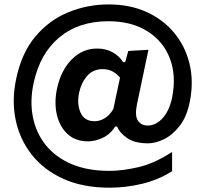

<svg xmlns="http://www.w3.org/2000/svg" viewBox="-20 -709 928 868"><path d="M475 139.5Q355 139.5 266.5 99.5Q178 59.5 123.5 -9.8Q69 -79 50.8 -167.2Q32.5 -255.5 53 -352Q77 -468.5 139.2 -543Q201.5 -617.5 288 -653.2Q374.5 -689 471.5 -689Q567 -689 642.5 -654.8Q718 -620.5 767.8 -560.2Q817.5 -500 836.8 -421Q856 -342 838.5 -251.5Q825 -181.5 792.2 -139.8Q759.5 -98 720.8 -79.5Q682 -61 649.5 -61Q590.5 -61 556 -84Q521.5 -107 509.5 -137H501Q477.5 -101 443.5 -85.5Q409.5 -70 378 -70Q321 -70 285.2 -103.2Q249.5 -136.5 237 -190.8Q224.5 -245 237.5 -307Q248 -359.5 273.2 -400.8Q298.5 -442 335.8 -465.8Q373 -489.5 419.5 -489.5Q458.5 -489.5 488.8 -472.8Q519 -456 537 -428H546L560 -478.5L651 -484Q640 -431 627.8 -373.2Q615.5 -315.5 603.5 -258L599.5 -239Q588.5 -186 603.5 -163.8Q618.5 -141.5 647.5 -141.5Q685.5 -141.5 715.8 -175.5Q746 -209.5 758 -267.5Q778 -368 747.5 -446Q717 -524 645.2 -568.5Q573.5 -613 470 -613Q336 -613 248.5 -540.2Q161 -467.5 132.5 -335.5Q114.5 -254.5 128.2 -182.2Q142 -110 185.5 -54.8Q229 0.5 301.8 32Q374.5 63.5 475 63.5Q533 63.5 605.5 46.8Q678 30 758 -22V65Q696 104 622.8 121.8Q549.5 139.5 475 139.5ZM407.5 -161Q431.5 -161 454 -174.8Q476.5 -188.5 492.5 -216.5L522.5 -358Q508.5 -375 489.2 -385.8Q470 -396.5 444 -396.5Q401 -396.5 374.2 -366Q347.5 -335.5 337.5 -289.5Q327 -238.5 344.2 -199.8Q361.5 -161 407.5 -161Z"/></svg>

Font: Commissioner SemiBold
Style: Regular
Weight: 600
Designer: Kostas Bartsokas
Foundry: Kostas Bartsokas
Version: Version 1.000; ttfautohint (v1.8.3)